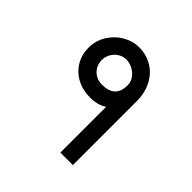

<svg xmlns="http://www.w3.org/2000/svg" viewBox="-162 -769 923 923"><g transform="rotate(45 300.0 -307.0)"><path d="M284 -281.5Q233.5 -281.5 193.8 -302.8Q154 -324 131.8 -361.5Q109.5 -399 109.5 -446Q109.5 -494.5 134.5 -534.5Q159.5 -574.5 199 -597Q238.5 -619.5 279 -619.5Q331 -619.5 371 -595Q411 -570.5 433.2 -527Q455.5 -483.5 455.5 -428V6.5H370.5V-304.5Q336.5 -281.5 284 -281.5ZM370.5 -451Q370.5 -474.5 356.5 -493.8Q342.5 -513 321.2 -523.8Q300 -534.5 279 -534.5Q257 -534.5 238 -522.8Q219 -511 207.8 -491.5Q196.5 -472 196.5 -450Q196.5 -423.5 208.8 -404.2Q221 -385 240 -375.2Q259 -365.5 279 -365.5Q325.5 -365.5 348 -386.5Q370.5 -407.5 370.5 -451Z"/></g></svg>

Font: JuliaMono SemiBold
Style: Italic
Weight: 600
Italic angle: -9°
Monospace: yes
Designer: cormullion
Foundry: corm
Version: Version 0.056; ttfautohint (v1.8.4)